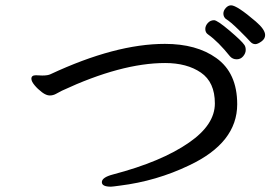

<svg xmlns="http://www.w3.org/2000/svg" viewBox="-20 -770 1040 722"><path d="M397 -68Q402 -68 431 -72Q568 -89 691 -148Q872 -233 872 -378Q872 -496 793 -552Q719 -605 600 -605Q414 -605 170 -491Q160 -486 139 -486L115 -487Q98 -487 98 -474Q98 -464 110 -449.5Q122 -435 138 -423Q154 -411 167 -411Q179 -411 189.5 -416.5Q200 -422 213 -429Q436 -533 601 -533Q683 -533 735.5 -497Q788 -461 788 -381Q788 -301 691 -234Q588 -162 405 -114Q363 -103 363 -85Q363 -68 397 -68ZM845 -558Q855 -547 870 -547Q885 -547 894.5 -558.5Q904 -570 904 -582Q904 -594 899 -601Q889 -616 843 -655Q797 -694 785 -694Q771 -694 761.5 -683.5Q752 -673 752 -661Q752 -647 763 -640Q801 -613 845 -558ZM940 -604Q949 -604 963 -614Q977 -624 977 -638Q977 -659 942 -689Q871 -750 849 -750Q838 -750 829 -740Q820 -730 820 -719Q820 -707 829 -699Q846 -689 878.5 -657Q911 -625 920 -614.5Q929 -604 940 -604Z"/></svg>

Font: LXGW WenKai Mono TC
Style: Bold
Weight: 700
Designer: LXGW / Fontworks Inc.
Foundry: LXGW / Fontworks Inc.
Version: Version 1.330